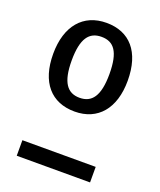

<svg xmlns="http://www.w3.org/2000/svg" viewBox="-138 -831 766 918"><g transform="rotate(20 245.0 -372.0)"><path d="M245 -744C127 -744 55 -660 55 -518C55 -373 126 -293 245 -293C363 -293 434 -377 434 -518C434 -665 363 -744 245 -744ZM245 -673C308 -673 341 -632 341 -518C341 -406 307 -363 245 -363C183 -363 149 -406 149 -518C149 -631 183 -673 245 -673ZM58 0H431V-79H58Z"/></g></svg>

Font: Glow Sans SC Condensed Medium
Style: Regular
Weight: 600
Width: 3
Designer: Ryoko NISHIZUKA (kana, bopomofo & ideographs); Paul D. Hunt (Latin, Greek & Cyrillic); Sandoll Communications, Soo-young
Version: Version 0.93